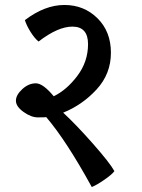

<svg xmlns="http://www.w3.org/2000/svg" viewBox="-20 -650 571 772"><path d="M234 -197Q286 -149 353.5 -72.5Q421 4 440 38Q431 51 400 72.5Q369 94 349 102Q247 -84 166 -179Q160 -178 132.5 -178Q105 -178 74.5 -200Q44 -222 44 -245Q44 -268 69.5 -291.5Q95 -315 124 -315Q153 -315 196 -263Q248 -288 291 -345Q334 -402 334 -472.5Q334 -543 271 -543Q213 -543 135 -483Q119 -496 103 -521.5Q87 -547 80 -569Q160 -630 239 -630Q318 -630 372 -576.5Q426 -523 426 -438Q426 -353 368.5 -290.5Q311 -228 234 -197Z"/></svg>

Font: Karma SemiBold
Style: Regular
Weight: 600
Designer: Joana Correia
Foundry: Indian Type Foundry
Version: Version 1.202;PS 1.0;hotconv 1.0.78;makeotf.lib2.5.61930; tt